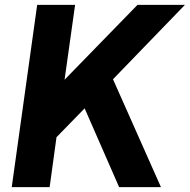

<svg xmlns="http://www.w3.org/2000/svg" viewBox="-20 -765 776 785"><path d="M28 0H183L211 -204L326 -322L467 0H638L442 -441L736 -745H542L244 -439L287 -745H132Z"/></svg>

Font: Mluvka ExtraBold
Style: Italic
Weight: 800
Italic angle: -8°
Designer: Modified by Jiří Krblich, Original typeface by Gumpita Rahayu
Foundry: Gumpita Rahayu & Jiří Krblich
Version: Version 2.000;Glyphs 3.1.1 (3134)